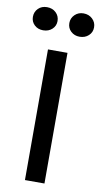

<svg xmlns="http://www.w3.org/2000/svg" viewBox="-98 -897 494 940"><g transform="rotate(10 149.0 -427.0)"><path d="M0 0ZM97.5 0V-649.5H194.5V0ZM57.5 -737.5Q31 -737.5 14 -753.8Q-3 -770 -3 -794Q-3 -819 14 -835.8Q31 -852.5 57.5 -852.5Q84.5 -852.5 102 -835.8Q119.5 -819 119.5 -794Q119.5 -770 102 -753.8Q84.5 -737.5 57.5 -737.5ZM238.5 -737.5Q213 -737.5 195.5 -753.8Q178 -770 178 -795Q178 -819.5 195.5 -836.5Q213 -853.5 238.5 -853.5Q265.5 -853.5 283.2 -836.5Q301 -819.5 301 -795Q301 -770 283.2 -753.8Q265.5 -737.5 238.5 -737.5Z"/></g></svg>

Font: Betinya Sans Medium
Style: Regular
Weight: 500
Designer: Jonathan Pinhorn
Version: Version 2.001;December 9, 2019;FontCreator 12.0.0.2547 64-bi